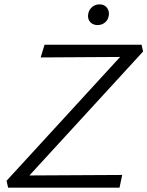

<svg xmlns="http://www.w3.org/2000/svg" viewBox="-20 -864 679 884"><path d="M17.5 0 10 -31.5 579.1 -652 599.5 -602.2 167.3 -599.5 185.1 -658H631.9L638.8 -626.8L69.4 -6L51.3 -55.8L542.6 -58.5L530.3 0ZM429.3 -748.6Q414.5 -748.6 403.7 -755.5Q392.9 -762.4 388.2 -774.2Q383.5 -786.1 386.3 -800.4Q389.5 -819.3 404 -831.6Q418.5 -843.9 438 -843.9Q453.3 -843.9 463.5 -836.8Q473.8 -829.6 478.5 -817.5Q483.2 -805.4 480.5 -790.5Q477.2 -771.6 463 -760.1Q448.7 -748.6 429.3 -748.6Z"/></svg>

Font: Ysabeau
Style: Bold Italic
Weight: 700
Italic angle: -12°
Designer: Christian Thalmann (Catharsis Fonts)
Version: Version 2.002